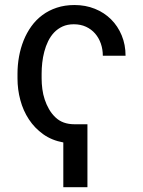

<svg xmlns="http://www.w3.org/2000/svg" viewBox="-20 -573 580 780"><path d="M51.1 -254.3V-274.1Q51.1 -309.3 57.4 -343.6Q63.6 -377.8 76 -408.7Q88.4 -439.6 107.4 -466.1Q126.4 -492.5 152.2 -511.7Q177.9 -530.9 210.6 -541.7Q243.3 -552.6 282.7 -552.6Q327.4 -552.6 365.4 -537.3Q403.4 -522 431.1 -494.5Q458.8 -467 474.4 -429.2Q490.1 -391.3 490.1 -346.6H397.7Q397.7 -372.9 389.6 -396.1Q381.4 -419.4 366.3 -436.8Q351.2 -454.2 329.4 -464.3Q307.5 -474.4 279.8 -474.4Q253.9 -474.4 234.2 -465.4Q214.5 -456.3 199.9 -441.1Q185.4 -425.8 175.6 -405.7Q165.8 -385.7 160 -363.3Q154.1 -340.9 151.6 -318Q149.1 -295.1 149.1 -274.1V-254.3Q149.1 -233 152 -211.1Q154.8 -189.3 161.6 -168.9Q168.3 -148.4 179 -129.8Q189.6 -111.2 205.3 -96.2Q234.4 -68.2 282.7 -68.2H335.2V187.5H237.2V5.7Q190.3 -2.8 155.5 -27.7Q120.7 -52.6 97.5 -87.9Q74.2 -123.2 62.7 -166.2Q51.1 -209.2 51.1 -254.3Z"/></svg>

Font: Inter P
Style: Regular
Weight: 400
Designer: Rasmus Andersson
Foundry: rsms
Version: Version 3.018;git-588b23468